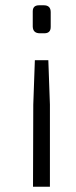

<svg xmlns="http://www.w3.org/2000/svg" viewBox="-20 -508 286 727"><path d="M146 -488Q172 -488 172 -462V-406Q172 -382 148 -382H131Q105 -382 104 -407V-465Q104 -488 128 -488ZM169 199H105L106 -112L112 -280H163L169 -112Z"/></svg>

Font: Taylor Sans Light
Style: Regular
Weight: 300
Italic angle: -8°
Designer: Natanael Gama
Version: Version 1.001 September 8, 2015